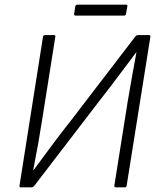

<svg xmlns="http://www.w3.org/2000/svg" viewBox="-20 -806 686 826"><path d="M70 0Q62 0 64 -8L165 -648Q167 -655 174 -655H212Q220 -655 218 -648L162 -295Q154 -243 144 -186.5Q134 -130 123 -75H125Q162 -125 203.5 -181Q245 -237 291 -295L563 -650Q565 -653 568 -654Q571 -655 574 -655H620Q628 -655 627 -648L525 -8Q524 0 517 0H479Q471 0 472 -8L529 -367Q538 -420 547.5 -474Q557 -528 567 -581H566Q542 -549 514 -511.5Q486 -474 457.5 -436.5Q429 -399 403 -366L127 -6Q124 -3 121.5 -1.5Q119 0 116 0ZM305 -739Q297 -739 299 -747L304 -779Q306 -786 313 -786H522Q529 -786 528 -779L522 -746Q521 -739 514 -739Z"/></svg>

Font: Sofia Sans Light
Style: Italic
Weight: 300
Italic angle: -9°
Version: Version 4.100-B